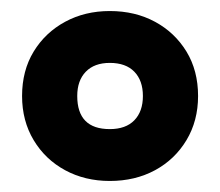

<svg xmlns="http://www.w3.org/2000/svg" viewBox="-20 -744 399 348"><path d="M179 -416Q134 -416 98 -435.5Q62 -455 41 -490Q20 -525 20 -570Q20 -616 41 -650.5Q62 -685 98 -704.5Q134 -724 179 -724Q225 -724 261 -704.5Q297 -685 318 -650.5Q339 -616 339 -570Q339 -525 318 -490Q297 -455 261 -435.5Q225 -416 179 -416ZM179 -510Q208 -510 223.5 -526Q239 -542 239 -570Q239 -598 223.5 -614Q208 -630 179 -630Q151 -630 135.5 -614Q120 -598 120 -570Q120 -510 179 -510Z"/></svg>

Font: Noto Sans Gurmukhi ExtraCondensed Black
Style: Regular
Weight: 900
Width: 2
Designer: Jelle Bosma - Monotype Design Team
Foundry: Monotype Imaging Inc.
Version: Version 2.004; ttfautohint (v1.8.4.7-5d5b)